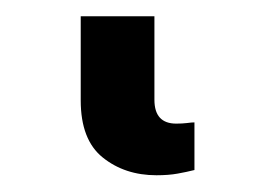

<svg xmlns="http://www.w3.org/2000/svg" viewBox="-20 27 337 235"><path d="M169 46.9V149.1Q169 178.3 195.7 178.3Q203.1 178.3 208.8 177.6Q214.5 176.8 218 176.8V235.1Q208.1 237.6 197.3 239.5Q186.4 241.5 171.5 241.5Q132.8 241.5 105.8 219.8Q78.8 198.2 78.8 149.9V46.9Z"/></svg>

Font: Inter P
Style: Bold
Weight: 700
Designer: Rasmus Andersson
Foundry: rsms
Version: Version 3.018;git-588b23468